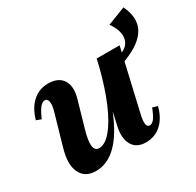

<svg xmlns="http://www.w3.org/2000/svg" viewBox="-145 -819 1023 1000"><g transform="rotate(-30 366.5 -319.0)"><path d="M163 14Q97 14 72.5 -37Q48 -88 73 -175L127 -363Q137 -397 133.5 -418Q130 -439 114 -439Q99 -439 84.5 -421.5Q70 -404 51 -361L22 -372Q40 -436 79 -471Q118 -506 172 -506Q234 -506 259 -466.5Q284 -427 265 -360L219 -200Q185 -81 236 -81Q272 -81 310 -126Q348 -171 383 -253Q418 -335 446 -444L457 -492H595L511 -128Q493 -52 523 -52Q538 -52 551 -69Q564 -86 580 -127L610 -118Q594 -55 555.5 -20Q517 15 463 15Q406 15 382.5 -26Q359 -67 375 -137L391 -208H390Q300 14 163 14ZM603 -611 711 -653Q790 -490 582 -410L530 -390V-430L582 -452Q630 -472 635 -515Q640 -558 603 -611Z"/></g></svg>

Font: Platypi SemiBold
Style: Italic
Weight: 600
Italic angle: -13°
Designer: David Sargent
Foundry: Bolt Cutter Type
Version: Version 1.200; ttfautohint (v1.8.4.7-5d5b)